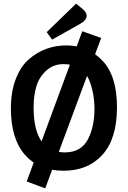

<svg xmlns="http://www.w3.org/2000/svg" viewBox="-20 -927 704 1057"><path d="M40 -331Q40 -423 67 -492.5Q94 -562 138 -600Q227 -677 345.5 -677Q464 -677 544 -593Q624 -509 624 -336.5Q624 -164 544.5 -75.5Q465 13 329.5 13Q194 13 117 -75Q40 -163 40 -331ZM165 -336Q165 -88 337 -88Q429 -88 466 -164Q500 -231 500 -328Q500 -415 470 -488Q453 -528 418.5 -551Q384 -574 329 -574Q274 -574 234.5 -538Q195 -502 180 -451Q165 -400 165 -336ZM229 110 127 72 433 -755 537 -718ZM237 -750 399 -907 439 -874Q457 -857 457 -841Q457 -816 422 -796L267 -709Z"/></svg>

Font: Bree Serif
Style: Regular
Weight: 400
Designer: Veronika Burian, Jos Scaglione
Foundry: TypeTogether
Version: Version 1.002